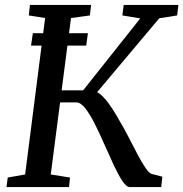

<svg xmlns="http://www.w3.org/2000/svg" viewBox="-20 -763 748 783"><path d="M106.5 -577 114 -627.5H338.5L331.5 -577ZM509.5 0Q495.5 0 479 -25Q462.5 -50 444 -89.5Q425.5 -129 406.2 -173Q387 -217 367.2 -256.5Q347.5 -296 328.2 -320.8Q309 -345.5 291 -345.5H199.5L206 -394.5H319L552 -688L479 -700L484.5 -743H707.5L702.5 -700L629.5 -688.5L347 -352.5L357 -393Q371 -391.5 384.5 -382Q398 -372.5 411.8 -355.8Q425.5 -339 439.2 -317.8Q453 -296.5 466.5 -272Q486.5 -239 505.2 -202.2Q524 -165.5 541 -133.2Q558 -101 572.5 -79.5Q587 -58 597.5 -54L642 -42.5L637.5 0ZM6.5 0 11.5 -39 82.5 -51.5 164 -689.5 97.5 -700 102 -743H351.5L346.5 -700L269.5 -689.5L187 -51.5L265.5 -39L261.5 0Z"/></svg>

Font: Merriweather 24pt
Style: Italic
Weight: 400
Italic angle: -7.8°
Designer: Eben Sorkin
Foundry: Eben Sorkin
Version: Version 2.101